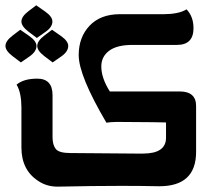

<svg xmlns="http://www.w3.org/2000/svg" viewBox="-80 -697 801 717"><path d="M-2 -463.9 -33.7 -487.8Q-59.6 -507.8 -59.6 -525.4Q-59.6 -543.9 -33.2 -564L-4.4 -585.9L29.3 -562.5Q56.2 -543.5 56.2 -525.4Q56.2 -504.4 30.3 -486.3ZM116.7 -463.9 85 -487.8Q59.1 -507.8 59.1 -525.4Q59.1 -543.9 85.4 -564L114.3 -585.9L147.9 -562.5Q174.8 -543.5 174.8 -525.4Q174.8 -504.4 148.9 -486.3ZM57.6 -555.2 25.9 -579.1Q0 -599.1 0 -616.7Q0 -635.3 26.4 -655.3L55.2 -677.2L88.9 -653.8Q115.7 -634.8 115.7 -616.7Q115.7 -595.7 89.4 -577.6ZM425.8 -123.5H454.1Q540 -123.5 540 -182.6V-239.7L488.8 -240.7L356 -241.7Q330.1 -241.2 317.4 -238.8Q213.9 -414.6 213.9 -491.2Q213.9 -558.1 254.6 -601.1Q295.4 -644 367.7 -644H531.7Q556.6 -644 578.6 -648.2Q600.6 -652.3 616.7 -662.1Q642.6 -634.8 642.6 -591.8Q642.6 -529.3 581.1 -529.3H415.5Q356.4 -529.3 327.4 -507.3Q298.3 -485.4 298.3 -448.7Q298.3 -405.8 330.1 -355.5H590.8Q652.3 -355.5 652.3 -301.3V-129.9Q652.3 -1.5 515.1 -1.5H512.2Q451.2 -2.9 374.5 -2.9Q269.5 -2.9 135.3 0Q93.8 0 62.5 -21.5Q0 -62 0 -146.5V-295.9Q0 -320.8 -4.2 -342.8Q-8.3 -364.7 -18.1 -380.9Q8.3 -403.3 59.1 -403.3Q116.2 -403.3 116.2 -341.8V-184.6Q116.2 -155.8 128.4 -140.6Q140.6 -125.5 182.6 -125.5Z"/></svg>

Font: ALMAS
Style: Bold
Weight: 700
Designer: ALMAS Font/ by Husham Jawad Kadhim, derived from the Bainsely font by/ Paul James MIller
Foundry: High-Logic / Made with FontCreator
Version: Version 1.411;September 19, 2021;FontCreator 14.0.0.2814 32-